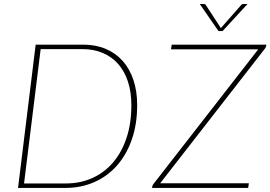

<svg xmlns="http://www.w3.org/2000/svg" viewBox="-20 -922 1327 942"><path d="M68.5 0ZM653 -406.5Q653 -312 626.5 -236.8Q600 -161.5 553 -108.8Q506 -56 441.5 -28Q377 0 301.5 0H68.5L155 -703H388Q449 -703 498 -682.5Q547 -662 581.5 -623.5Q616 -585 634.5 -530Q653 -475 653 -406.5ZM624.5 -406Q624.5 -470.5 607.8 -521.5Q591 -572.5 559.8 -608Q528.5 -643.5 484.2 -662.2Q440 -681 385.5 -681H179.5L98 -22H304Q373 -22 431.8 -48Q490.5 -74 533.2 -123.2Q576 -172.5 600.2 -243.8Q624.5 -315 624.5 -406ZM1287 -703 1285 -693.5Q1284 -688.5 1279 -682.5L766 -23H1201L1197.5 0H726L727.5 -9.5Q728.5 -12.5 729.8 -14.5Q731 -16.5 733 -19.5L1247 -680H819L822.5 -703ZM960 -902.5H978.5Q981 -902.5 984.5 -901.8Q988 -901 990 -897L1061.5 -787.5L1063.5 -783.5L1066.5 -787.5L1163 -897Q1166.5 -901 1170 -901.8Q1173.5 -902.5 1176 -902.5H1194.5L1072 -769.5H1052Z"/></svg>

Font: Lato Thin
Style: Italic
Weight: 200
Italic angle: -7°
Designer: Lukasz Dziedzic
Foundry: tyPoland Lukasz Dziedzic
Version: Version 2.007; 2014-02-27